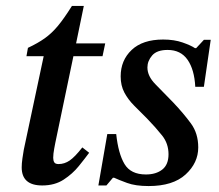

<svg xmlns="http://www.w3.org/2000/svg" viewBox="-20 -613 737 646"><path d="M122 11Q53 11 53 -50Q53 -63 55.5 -80.5Q58 -98 60 -109L127 -424H69L74 -452Q108 -468 131 -484.5Q154 -501 174.5 -525.5Q195 -550 222 -593H262L236 -467H334L325 -424H227L166 -132Q166 -132 162.5 -113.5Q159 -95 159 -82Q159 -73 162.5 -67Q166 -61 177 -61Q197 -61 214.5 -73Q232 -85 257 -117L280 -99Q266 -80 245 -54Q224 -28 194 -8.5Q164 11 122 11Z M480 13Q436 13 407.5 2.5Q379 -8 364 -15H360L338 11H311L341 -162H371Q378 -96 399 -61Q420 -26 471 -26Q505 -26 526 -42.5Q547 -59 547 -94Q547 -130 525.5 -157Q504 -184 474 -215Q452 -237 431.5 -257.5Q411 -278 398.5 -301.5Q386 -325 386 -356Q386 -410 423 -445Q460 -480 529 -480Q566 -480 594.5 -470Q623 -460 636 -451H640L666 -479H689L666 -321H637Q634 -379 611 -412Q588 -445 544 -445Q508 -445 492 -426.5Q476 -408 476 -386Q476 -357 502.5 -330Q529 -303 563 -268Q598 -231 622.5 -197.5Q647 -164 647 -117Q647 -65 604.5 -26Q562 13 480 13Z"/></svg>

Font: STIX Two Text Medium
Style: Italic
Weight: 500
Italic angle: -12°
Designer: Ross Mills, John Hudson & Paul Hanslow, Tiro Typeworks Ltd; with prior portions MicroPress Inc. and Coen Hoffman, Elsevi
Foundry: Tiro Typeworks Ltd
Version: Version 2.13 b171